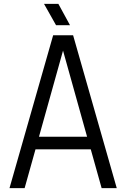

<svg xmlns="http://www.w3.org/2000/svg" viewBox="-20 -970 651 990"><path d="M254 -788H357L582 0H504L448 -200H163L107 0H29ZM305 -709 181 -265H429ZM207 -950H281L341 -840H269Z"/></svg>

Font: Cooper Hewitt
Style: Book
Weight: 705
Designer: Village Type and Design LLC
Foundry: Cooper Hewitt Smithsonian Design Museum
Version: 1.000; ttfautohint (v1.8.1)